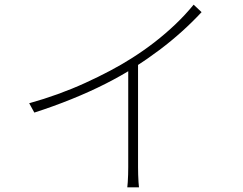

<svg xmlns="http://www.w3.org/2000/svg" viewBox="-20 -782 1040 822"><path d="M105 -340Q231 -375 345 -427Q459 -479 541 -531Q595 -565 642 -601.5Q689 -638 731 -678Q773 -718 809 -762L843 -730Q803 -687 758 -646.5Q713 -606 662.5 -568Q612 -530 553 -492Q500 -458 432 -423.5Q364 -389 286 -357.5Q208 -326 127 -300ZM529 -508 571 -528V-67Q571 -52 571.5 -34.5Q572 -17 573 -2.5Q574 12 575 20H525Q526 12 527 -2.5Q528 -17 528.5 -34.5Q529 -52 529 -67Z"/></svg>

Font: Noto Sans JP ExtraLight
Style: Regular
Weight: 250
Designer: Ryoko NISHIZUKA  (kana, bopomofo & ideographs); Paul D. Hunt (Latin, Greek & Cyrillic); Sandoll Communications , Soo-you
Foundry: Adobe
Version: Version 2.004-H2;hotconv 1.0.118;makeotfexe 2.5.65603